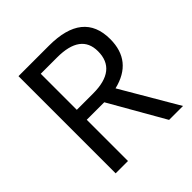

<svg xmlns="http://www.w3.org/2000/svg" viewBox="-194 -878 1024 1024"><g transform="rotate(-45 317.5 -366.5)"><path d="M193 -386H316Q494 -386 494 -527Q494 -658 316 -658H193ZM503 0 325 -311H193V0H100V-733H330Q586 -733 586 -527Q586 -361 420 -321L608 0Z"/></g></svg>

Font: `nÑOSR
Style: Regular
Weight: 400
Designer: Ryoko NISHIZUKA ¬âXZm¬º[P (kana & ideographs); Paul D. Hunt (Latin, Greek & Cyrillic); Wenlong ZHANG _ e¬á¬ü¬ô (bopomof
Foundry: Adobe Systems Incorporated
Version: Version 1.00 June 24, 2014, initial release